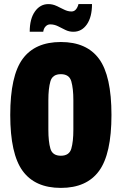

<svg xmlns="http://www.w3.org/2000/svg" viewBox="-20 -905 594 937"><path d="M125 -750Q125 -813 150.5 -849Q176 -885 216 -885Q237 -885 256 -876Q275 -867 293 -858Q311 -849 329 -849Q342 -849 350.5 -859Q359 -869 363 -885H429Q429 -822 404 -786Q379 -750 338 -750Q317 -750 299 -759Q281 -768 263 -777Q245 -786 225 -786Q212 -786 202.5 -776Q193 -766 191 -750ZM277 12Q151 12 90.5 -71Q30 -154 30 -344Q30 -535 90.5 -617.5Q151 -700 277 -700Q403 -700 463.5 -617.5Q524 -535 524 -344Q524 -154 463.5 -71Q403 12 277 12ZM277 -145Q318 -145 328 -179.5Q338 -214 338 -272V-416Q338 -473 328 -508Q318 -543 277 -543Q236 -543 226 -508Q216 -473 216 -416V-272Q216 -214 226 -179.5Q236 -145 277 -145Z"/></svg>

Font: Archivo ExtraCondensed Black
Style: Regular
Weight: 900
Width: 2
Designer: Hector Gatti
Foundry: Omnibus-Type
Version: Version 2.001; ttfautohint (v1.8.3)